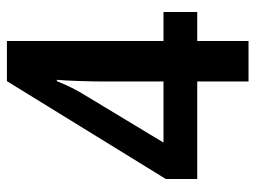

<svg xmlns="http://www.w3.org/2000/svg" viewBox="-114 -642 756 569"><g transform="rotate(-90 264.5 -358.0)"><path d="M513 -152V-252H427V-716H308L18 -245V-152H307V0H427V-152ZM307 -252H126L269 -489Q290 -523 308 -568H312Q310 -549 308.5 -505Q307 -461 307 -429Z"/></g></svg>

Font: Noto Sans Arabic UI SemiCondensed Semi
Style: Regular
Weight: 600
Width: 4
Designer: Nadine Chahine - Monotype Design Team
Foundry: Monotype Imaging Inc.
Version: Version 1.900